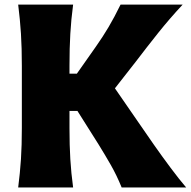

<svg xmlns="http://www.w3.org/2000/svg" viewBox="-20 -830 846 850"><path d="M60.5 0Q68.8 -64.9 72.8 -125.7Q76.7 -186.5 76.7 -263.2V-538.6Q76.7 -617.7 72.8 -680.4Q68.8 -743.2 60.5 -809.6H303.7Q294.9 -743.2 291.3 -680.4Q287.6 -617.7 287.6 -538.6V-503.9H320.3L404.8 -624Q435.1 -667 460.7 -710.2Q486.3 -753.4 513.7 -809.6H788.6Q730 -746.6 679.9 -683.8Q629.9 -621.1 582 -558.1L488.8 -439L591.3 -290.5Q622.6 -244.6 660.2 -190.9Q697.8 -137.2 735.4 -86.9Q772.9 -36.6 804.2 0H518.6Q496.1 -55.2 470.2 -100.3Q444.3 -145.5 416.5 -190.4L322.8 -338.9H287.6V-263.2Q287.6 -186.5 291.3 -125.7Q294.9 -64.9 303.7 0Z"/></svg>

Font: Pinar DS1 ExtraBold
Style: Regular
Weight: 800
Designer: Amin Abedi
Version: Version 3.000